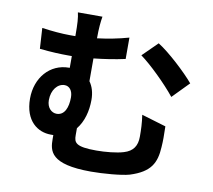

<svg xmlns="http://www.w3.org/2000/svg" viewBox="-90 -908 1180 1062"><g transform="rotate(10 500.0 -377.5)"><path d="M189 -299C189 -357 222 -396 261 -396C288 -396 307 -373 307 -335C307 -279 289 -232 244 -232C216 -232 189 -256 189 -299ZM712 -309C719 -263 720 -226 720 -187C720 -136 699 -103 648 -88C610 -76 546 -70 496 -70C379 -70 369 -92 369 -134V-173C405 -217 421 -278 421 -341C421 -381 411 -415 392 -441V-569C448 -575 510 -584 568 -597V-717C508 -700 449 -689 392 -682C392 -740 396 -776 401 -805H263C270 -776 272 -743 272 -681V-673H243C197 -673 138 -678 84 -686L91 -570C155 -563 210 -561 252 -561H272V-495H268C161 -495 85 -407 85 -290C85 -163 160 -113 232 -113C237 -113 242 -113 247 -113V-92C247 -24 257 50 487 50C554 50 657 42 702 29C816 -7 843 -62 848 -151C851 -193 850 -212 849 -268ZM650 -632C707 -591 800 -500 853 -434L943 -526C899 -579 795 -676 733 -714Z"/></g></svg>

Font: Noto Sans T Chinese Bold
Style: Bold
Weight: 700
Designer: Ryoko NISHIZUKA (kana & ideographs); Paul D. Hunt (Latin, Greek & Cyrillic); Wenlong ZHANG (bopomofo); Sandoll Communica
Foundry: Adobe Systems Incorporated
Version: Version 1.000;PS 1;hotconv 1.0.78;makeotf.lib2.5.61930